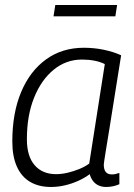

<svg xmlns="http://www.w3.org/2000/svg" viewBox="-20 -734 534 764"><path d="M402 10Q386 10 372.5 4Q359 -2 350 -14Q341 -26 337 -41Q317 -26 291.5 -14.5Q266 -3 238.5 3.5Q211 10 183 10Q134 10 99.5 -10.5Q65 -31 47 -71.5Q29 -112 29 -171Q29 -284 64 -367.5Q99 -451 163 -497.5Q227 -544 314 -544Q333 -544 353.5 -542Q374 -540 393 -536Q412 -532 429.5 -526.5Q447 -521 462 -514Q446 -414 434.5 -341.5Q423 -269 415 -219.5Q407 -170 402 -140Q397 -110 395 -95.5Q393 -81 393 -79Q393 -59 401 -49.5Q409 -40 425 -40Q433 -40 440 -41.5Q447 -43 455 -46V-1Q444 4 430.5 7Q417 10 402 10ZM335 -83 397 -479Q379 -488 356 -492.5Q333 -497 306 -497Q243 -497 193.5 -456.5Q144 -416 115.5 -345Q87 -274 87 -180Q87 -112 118 -76.5Q149 -41 203 -41Q225 -41 248.5 -46.5Q272 -52 294.5 -61Q317 -70 335 -83ZM193 -669 200 -714H446L439 -669Z"/></svg>

Font: Georama ExtraCondensed Thin Light
Style: Italic
Weight: 300
Italic angle: -9°
Version: Version 1.001